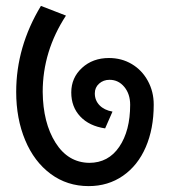

<svg xmlns="http://www.w3.org/2000/svg" viewBox="-20 -642 577 652"><path d="M502 -286Q502 -205 475 -142.5Q448 -80 397.5 -45Q347 -10 281 -10Q208 -10 152 -51.5Q96 -93 65.5 -166Q35 -239 35 -330Q35 -483 119 -622L204 -589Q125 -468 125 -330Q126 -225 168.5 -157.5Q211 -90 283 -89Q348 -89 385 -143.5Q422 -198 422 -286Q422 -323 402 -347Q382 -371 352 -371Q331 -371 316.5 -358Q302 -345 302 -325Q302 -301 318 -284.5Q334 -268 362 -263L337 -206Q283 -214 252.5 -246.5Q222 -279 222 -328Q222 -378 258.5 -411.5Q295 -445 350 -445Q393 -445 427.5 -424.5Q462 -404 482 -367.5Q502 -331 502 -287V-286Z"/></svg>

Font: Akshar
Style: Regular
Weight: 400
Designer: Tall Chai
Foundry: Tall Chai
Version: Version 1.000